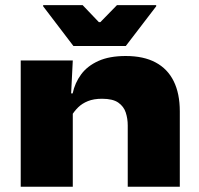

<svg xmlns="http://www.w3.org/2000/svg" viewBox="-20 -712 760 732"><path d="M467 0V-234Q467 -259.5 459.5 -282.8Q452 -306 431 -320.8Q410 -335.5 369 -335.5Q337.5 -335.5 315.2 -326.5Q293 -317.5 278 -302.8Q263 -288 252.5 -270.5L232 -356H257Q265.5 -396 289.2 -428.2Q313 -460.5 355 -479.5Q397 -498.5 459.5 -498.5Q527.5 -498.5 573.2 -474Q619 -449.5 642.2 -402.5Q665.5 -355.5 665.5 -287.5V0ZM59 0V-481.5H257.5L249.5 -322L257.5 -304.5V0ZM260 -536.5 144.5 -688V-692.5H295L357 -627.5H362.5L426 -692.5H575.5V-688L459.5 -536.5Z"/></svg>

Font: Anek Latin Expanded ExtraBold
Style: Regular
Weight: 800
Width: 7
Designer: Yesha Goshar
Foundry: Ek Type
Version: Version 1.003